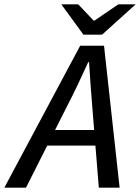

<svg xmlns="http://www.w3.org/2000/svg" viewBox="-73 -866 646 886"><path d="M-53 0 297 -655H407L479 0H383L353 -371Q349 -422 345 -473.5Q341 -525 338 -579H334Q309 -524 285 -473.5Q261 -423 234 -371L47 0ZM107 -194 125 -266H415L399 -194ZM312 -706 210 -846H288L359 -771H363L473 -846H553L398 -706Z"/></svg>

Font: Source Sans 3 Medium
Style: Italic
Weight: 500
Italic angle: -11°
Designer: Paul D. Hunt
Foundry: Adobe
Version: Version 3.052;hotconv 1.1.0;makeotfexe 2.6.0